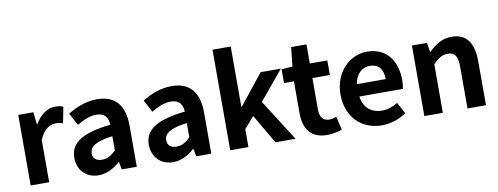

<svg xmlns="http://www.w3.org/2000/svg" viewBox="-65 -1142 3894 1500"><g transform="rotate(-10 1882.0 -392.0)"><path d="M79.3 0H226V-333.6C257.7 -415 310.2 -444.2 353.3 -444.2C377.4 -444.2 392.7 -440.6 412.8 -435.2L437.4 -561.8C420.9 -569.2 402.8 -573.5 372.3 -573.5C314 -573.5 253.7 -534.1 213.2 -460.8H210.4L199 -559.8H79.3Z M617.4 13.8C682 13.8 737.8 -17.4 786.4 -59.9H790.9L801.4 0H921.1V-327C921.1 -489.3 848 -573.5 706.1 -573.5C617.7 -573.5 538.5 -540.5 472.7 -500.1L525 -402.4C577 -433.3 627.5 -455.5 679.1 -455.5C748.3 -455.5 771.9 -414 774.3 -359.4C549 -334.8 452.2 -272 452.2 -152.6C452.2 -56.5 517.5 13.8 617.4 13.8ZM665.7 -101.1C622.7 -101.1 592.1 -120.2 592.1 -163.8C592.1 -214.5 637.4 -251.9 774.3 -268.4V-155.8C738.9 -121 707.6 -101.1 665.7 -101.1Z M1208.4 13.8C1273 13.8 1328.8 -17.4 1377.4 -59.9H1381.9L1392.4 0H1512.1V-327C1512.1 -489.3 1439 -573.5 1297.1 -573.5C1208.7 -573.5 1129.5 -540.5 1063.7 -500.1L1116 -402.4C1168 -433.3 1218.5 -455.5 1270.1 -455.5C1339.3 -455.5 1362.9 -414 1365.3 -359.4C1140 -334.8 1043.2 -272 1043.2 -152.6C1043.2 -56.5 1108.5 13.8 1208.4 13.8ZM1256.7 -101.1C1213.7 -101.1 1183.1 -120.2 1183.1 -163.8C1183.1 -214.5 1228.4 -251.9 1365.3 -268.4V-155.8C1329.9 -121 1298.6 -101.1 1256.7 -101.1Z M1662.3 0H1806.7V-141.9L1885.4 -232.7L2021.4 0H2180.5L1971.2 -329.1L2163 -559.8H2001.7L1811 -319.6H1806.7V-797.9H1662.3Z M2429.9 13.8C2479.1 13.8 2518.3 2.4 2548.6 -7L2524.1 -114.2C2509 -108.3 2487.2 -101.9 2468.8 -101.9C2419.1 -101.9 2392.4 -131.7 2392.4 -195.8V-444.1H2531.2V-559.8H2392.4V-711.4H2270.9L2254.4 -559.8L2167.3 -553.2V-444.1H2245.8V-195.4C2245.8 -70.6 2296.8 13.8 2429.9 13.8Z M2865.4 13.8C2934 13.8 3004.8 -9.9 3059.6 -47.9L3010.1 -138.2C2969.3 -113.1 2929.7 -99.6 2884.6 -99.6C2801.1 -99.6 2741.2 -147 2728.7 -238.4H3074.1C3077.7 -252.4 3080.8 -279 3080.8 -306.4C3080.8 -461.6 3001.5 -573.5 2846.7 -573.5C2714.1 -573.5 2586.2 -461.3 2586.2 -279.9C2586.2 -94.7 2708.2 13.8 2865.4 13.8ZM2726.4 -336.9C2738.1 -418.4 2790.2 -460.2 2849.1 -460.2C2921.5 -460.2 2955.3 -412 2955.3 -336.9Z M3202.3 0H3349V-385.1C3390.3 -426 3419.6 -447.7 3465.1 -447.7C3520 -447.7 3544.5 -418 3544.5 -330.9V0H3691.2V-349.1C3691.2 -489.8 3638.7 -573.5 3518.2 -573.5C3442.1 -573.5 3384.7 -533.9 3336.2 -485.9H3333.4L3322 -559.8H3202.3Z"/></g></svg>

Font: Source Han Sans JP VF
Style: Regular
Weight: 250
Designer: Ryoko NISHIZUKA 西塚涼子 (kana, bopomofo & ideographs); Paul D. Hunt (Latin, Greek & Cyrillic); Sandoll Communications 산돌커뮤니
Foundry: Adobe
Version: Version 2.004;hotconv 1.0.118;makeotfexe 2.5.65603